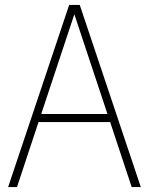

<svg xmlns="http://www.w3.org/2000/svg" viewBox="-20 -760 605 780"><path d="M13 0 261 -740H304L552 0H515L427.5 -264H136.5L49 0ZM147.5 -297H416.5L282 -702Z"/></svg>

Font: Encode Sans Cnd Th
Style: Regular
Weight: 100
Width: 3
Designer: Multiple Designers
Foundry: Impallari Type
Version: Version 3.002; ttfautohint (v1.8.3) -l 8 -r 50 -G 200 -x 14 